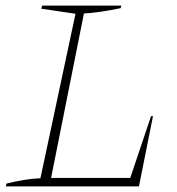

<svg xmlns="http://www.w3.org/2000/svg" viewBox="-20 -664 632 684"><path d="M518 -250H525L475 0H1L3 -10Q35 -18 65.5 -23Q96 -28 124 -29L249 -615L127 -633L130 -644H412L410 -635Q334 -619 279 -616L162 -30H444Z"/></svg>

Font: Piazzolla SC Thin
Style: Italic
Weight: 100
Italic angle: -11.3°
Designer: Juan Pablo del Peral
Foundry: Huerta Tipografica
Version: Version 1.330